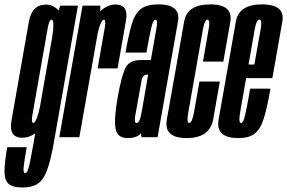

<svg xmlns="http://www.w3.org/2000/svg" viewBox="-77 -626 1309 876"><path d="M26 229.5Q-17.5 229.5 -36.8 213.5Q-56 197.5 -56.5 157.8Q-57 118 -44 45.5H45Q33 112.5 30.8 138Q28.5 163.5 38 163.5Q44.5 163.5 49.5 151.8Q54.5 140 60.5 110Q66.5 80 76.5 25L83.5 -17Q54.5 2.5 25 2.5Q-0.5 2.5 -13.5 -10Q-33 -29 -24.5 -76.5Q-10.5 -156 15 -301Q40.5 -446.5 54.5 -525.8Q68.5 -605 132 -605Q166.5 -605 190.5 -578L197.5 -600H278.5L168.5 25Q154 108 137 152.2Q120 196.5 94 213Q68 229.5 26 229.5ZM161 -455.5Q166.5 -488 166.5 -510Q166.5 -533.5 159.5 -536Q159 -536.5 158 -536.5Q147.5 -536.5 140.5 -496.5Q133.5 -456.5 106 -301Q78.5 -145 71.5 -105Q65 -69 73 -65.5Q73.5 -65 75 -65Q83.5 -65 92.5 -91.5Q99.5 -111 105.5 -140Z M368.5 -314Q393.5 -457 400.5 -497Q407 -533 399 -536Q398 -536.5 397.5 -536.5Q388.5 -536.5 379 -510Q372.5 -491.5 369 -475.5L285 0H193.5L299.5 -600H381L380 -574.5Q413.5 -605.5 450 -605.5Q475 -605.5 487.5 -593Q505 -575.5 498 -533.5Q485.5 -461.5 459.5 -314Z M568.5 0 565.5 -17.5Q548 4 505 4Q458 4 450.2 -39.5Q442.5 -83 459.5 -180Q475.5 -270.5 493 -311.2Q510.5 -352 562 -352H611L615 -373.5Q630.5 -460.5 637 -498.5Q643 -532 635 -535.5Q634 -536.5 632.5 -536.5Q622 -536.5 613.8 -501.8Q605.5 -467 591 -386H495.5Q510 -468 524.2 -516Q538.5 -564 565.8 -585Q593 -606 646.5 -606Q708.5 -606 728 -577Q740.5 -558.5 735 -527.5Q721.5 -449 698.5 -321L642 0ZM569.5 -116 599 -285.5H594Q573.5 -285.5 569 -259.5Q564.5 -233.5 555 -181Q546 -130.5 540 -98Q535 -70 543 -65.5Q544 -65 546 -65Q554.5 -65 559.8 -78Q565 -91 569.5 -116Z M774.5 4Q712.5 4 692.5 -25Q678 -45.5 684 -80.5Q699 -165 723 -299.5Q749.5 -450 763.2 -528Q777 -606 882 -606Q947.5 -606 967 -575.5Q979 -557 974 -527.5Q960 -449 942 -345H849Q867.5 -450.5 875 -493.5Q882 -531 872.5 -535.5Q871.5 -536.5 870 -536.5Q857 -536.5 849.2 -493.5Q841.5 -450.5 815 -299.5Q791.5 -166 782.5 -115.5Q774 -70 784 -65.5Q785 -65 786.5 -65Q799.5 -65 808.5 -115.5Q817.5 -166 833 -254H926Q911 -168.5 895.8 -82.2Q880.5 4 774.5 4Z M1011 4Q949 4 928.5 -25Q914 -46 920.5 -81Q935.5 -166 959 -299.5Q985.5 -450.5 999.2 -528.2Q1013 -606 1118 -606Q1185.5 -606 1205 -575Q1216 -557.5 1211.5 -529.5Q1198 -453 1171.5 -302.5Q1168.5 -285 1165.5 -269.5H1046Q1026.5 -159 1019 -115.5Q1011 -69.5 1020.5 -65.5Q1021.5 -65 1023 -65Q1033 -65 1041.2 -100.2Q1049.5 -135.5 1064.5 -221.5H1157Q1142 -134.5 1126.5 -85.5Q1111 -36.5 1084.8 -16.2Q1058.5 4 1011 4ZM1057 -331.5H1083.5Q1105.5 -453.5 1112.5 -494Q1119 -531 1109.5 -535.5Q1108 -536.5 1106.5 -536.5Q1093 -536.5 1085.5 -494Q1079 -456 1057 -331.5Z"/></svg>

Font: Anybody UltraCondensed Medium
Style: Italic
Weight: 500
Width: 1
Italic angle: -10°
Designer: Tyler Finck
Foundry: Etcetera Type Company
Version: Version 1.010; ttfautohint (v1.8.3) -l 8 -r 50 -G 200 -x 14 